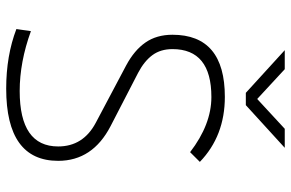

<svg xmlns="http://www.w3.org/2000/svg" viewBox="-181 -757 948 626"><g transform="rotate(90 293.0 -444.0)"><path d="M269 9.8Q161.6 9.8 74.7 -23.4L81.5 -70.8Q182.1 -34.2 276.9 -34.2Q457.5 -34.2 457.5 -159.7Q457.5 -241.2 380.4 -282.2L193.4 -381.3Q144 -407.7 118.7 -444.1Q93.3 -480.5 93.3 -532.2Q93.3 -703.1 295.9 -703.1Q423.3 -703.1 507.8 -621.6L476.1 -589.8Q385.7 -659.2 296.4 -659.2Q140.1 -659.2 140.1 -532.2Q140.1 -493.7 159.7 -467Q179.2 -440.4 217.3 -420.4L391.1 -330.6Q504.4 -272 504.4 -159.7Q504.4 9.8 269 9.8ZM282.7 -771.5 143.6 -898.4H205.6L302.7 -808.6L399.9 -898.4H461.9L322.8 -771.5Z"/></g></svg>

Font: Cascadia Code NF ExtraLight
Style: Regular
Weight: 200
Monospace: yes
Designer: Aaron Bell
Foundry: Saja Typeworks
Version: Version 2404.023; ttfautohint (v1.8.4)